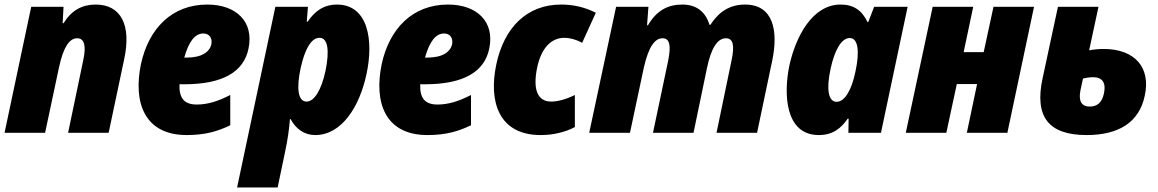

<svg xmlns="http://www.w3.org/2000/svg" viewBox="-23 -583 5085 843"><path d="M-3 0H175L236 -287C255 -375 281 -415 316 -415C347 -415 356 -383 343 -321L276 0H454L522 -322C555 -473 508 -563 397 -563C338 -563 291 -538 256 -481H252L256 -553H114Z M797 10C879 10 934 -7 988 -33V-166C936 -139 889 -124 841 -124C783 -124 763 -155 765 -213H786C956 -213 1047 -268 1068 -369C1093 -487 1015 -563 887 -563C732 -563 630 -458 596 -302C561 -134 610 10 797 10ZM870 -436C897 -436 910 -415 905 -388C897 -356 865 -330 795 -330H786C806 -401 833 -436 870 -436Z M1018 240H1196L1228 87C1241 26 1246 -13 1250 -60H1253C1276 -17 1313 10 1361 10C1478 10 1556 -116 1586 -257C1618 -403 1595 -563 1456 -563C1401 -563 1361 -537 1328 -488H1324L1329 -553H1186ZM1323 -137C1285 -137 1278 -196 1297 -284C1315 -366 1343 -417 1380 -417C1416 -417 1425 -363 1406 -271C1388 -188 1357 -137 1323 -137Z M1854 10C1936 10 1991 -7 2045 -33V-166C1993 -139 1946 -124 1898 -124C1840 -124 1820 -155 1822 -213H1843C2013 -213 2104 -268 2125 -369C2150 -487 2072 -563 1944 -563C1789 -563 1687 -458 1653 -302C1618 -134 1667 10 1854 10ZM1927 -436C1954 -436 1967 -415 1962 -388C1954 -356 1922 -330 1852 -330H1843C1863 -401 1890 -436 1927 -436Z M2351 10C2405 10 2457 -2 2501 -25V-166C2461 -146 2424 -137 2397 -137C2337 -137 2316 -190 2335 -284C2353 -373 2398 -417 2455 -417C2478 -417 2506 -410 2533 -395L2593 -527C2546 -551 2495 -563 2441 -563C2289 -563 2190 -461 2156 -300C2122 -139 2165 10 2351 10Z M2564 0H2743L2804 -287C2826 -384 2855 -415 2886 -415C2917 -415 2924 -385 2911 -318L2844 0H3022L3081 -284C3099 -371 3127 -415 3164 -415C3196 -415 3203 -384 3189 -318L3123 0H3301L3368 -319C3394 -446 3374 -563 3248 -563C3183 -563 3134 -533 3096 -474H3092C3075 -531 3035 -563 2973 -563C2909 -563 2860 -537 2822 -472H2818L2824 -553H2682Z M3572 10C3634 10 3670 -20 3699 -62H3703L3702 0H3845L3962 -553H3815L3789 -486H3786C3762 -537 3725 -563 3668 -563C3544 -563 3471 -423 3443 -296C3417 -172 3423 10 3572 10ZM3650 -136C3614 -136 3604 -191 3624 -282C3642 -365 3672 -416 3708 -416C3745 -416 3752 -357 3733 -269C3716 -187 3686 -136 3650 -136Z M3954 0H4132L4178 -214H4267L4222 0H4400L4517 -553H4339L4296 -354H4208L4250 -553H4072Z M4748 10C4890 10 4979 -47 5003 -162C5031 -287 4959 -368 4823 -368C4801 -368 4779 -366 4759 -362L4800 -553H4622L4555 -241C4517 -68 4583 10 4748 10ZM4721 -187 4732 -238C4747 -242 4763 -244 4777 -244C4818 -244 4834 -218 4824 -173C4816 -133 4794 -115 4762 -115C4726 -115 4711 -139 4721 -187Z"/></svg>

Font: Noto Sans SemiCondensed Black
Style: Italic
Weight: 900
Width: 4
Italic angle: -12°
Designer: Monotype Design Team
Foundry: Monotype Imaging Inc.
Version: Version 2.013